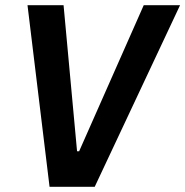

<svg xmlns="http://www.w3.org/2000/svg" viewBox="-20 -720 714 740"><path d="M171 0H345L674 -700H534L285 -137H277L225 -700H86Z"/></svg>

Font: Fixel Text 20240404 SemiBold
Style: Italic
Weight: 600
Width: 4
Italic angle: -10°
Designer: AlfaBravo + MacPaw
Foundry: Kyrylo Tkachov, Marchela Mozhyna, Serhii Makarenko, Maria Weinstein, Zakhar Kryvoshyya
Version: Version 1.211;Glyphs 3.2 (3225)